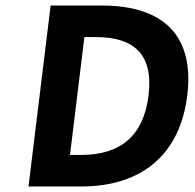

<svg xmlns="http://www.w3.org/2000/svg" viewBox="-20 -674 705 694"><path d="M657 -330C683 -544 572 -654 348 -654H163L83 0H274C492 0 631 -115 657 -330ZM326 -540C464 -540 535 -478 517 -330C499 -180 412 -114 274 -114H233L285 -540Z"/></svg>

Font: Falling Sky
Style: SeBdObl
Weight: 600
Designer: Paul D. Hunt
Foundry: Adobe Systems Incorporated
Version: Version 1.02